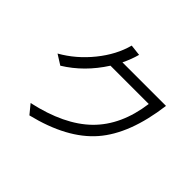

<svg xmlns="http://www.w3.org/2000/svg" viewBox="-192 -1072 1385 1385"><g transform="rotate(45 500.0 -380.0)"><path d="M87.9 -400.4Q209 -468.8 301.3 -583Q393.6 -697.3 425.8 -819.3L510.7 -809.6Q494.1 -748 463.9 -686.5H908.2Q866.2 -359.4 717.3 -188Q568.4 -16.6 259.8 58.6L203.1 -10.7Q484.4 -72.3 630.9 -216.3Q777.3 -360.4 810.5 -608.4H419.9Q316.4 -446.3 164.1 -352.5Z"/></g></svg>

Font: GenEi M Gothic v2 Regular
Style: Regular
Weight: 400
Version: Version 2.0